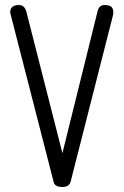

<svg xmlns="http://www.w3.org/2000/svg" viewBox="-20 -746 493 766"><path d="M370 -704Q377 -726 397 -726Q423 -726 429 -712.5Q435 -699 430 -682L262 -22Q257 0 228 0Q196 0 193 -24L22 -690Q18 -704 26 -715Q34 -726 56 -726Q76 -726 84 -703V-704L229 -135Z"/></svg>

Font: VDS
Style: Thin
Weight: 100
Width: 0
Designer: artmaker
Foundry: artmaker
Version: Version 1.000 2012 initial release